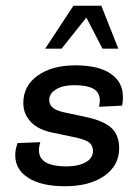

<svg xmlns="http://www.w3.org/2000/svg" viewBox="-20 -636 476 667"><path d="M206 11Q124 11 78.5 -18Q33 -47 33 -96Q33 -108 35 -117.5Q37 -127 41 -139L120 -142Q107 -100 129.5 -79Q152 -58 212 -58Q251 -58 277 -72Q303 -86 303 -112Q303 -131 289 -141.5Q275 -152 235 -160L164 -175Q113 -185 87 -212.5Q61 -240 61 -278Q61 -338 111 -373.5Q161 -409 242 -409Q322 -409 364.5 -380Q407 -351 407 -300Q407 -292 406.5 -285Q406 -278 404 -269L324 -265Q333 -304 312.5 -322Q292 -340 237 -340Q198 -340 174.5 -325.5Q151 -311 151 -289Q151 -271 165 -260.5Q179 -250 211 -244L281 -229Q341 -216 367.5 -191Q394 -166 394 -121Q394 -61 342.5 -25Q291 11 206 11ZM137 -467 235 -616H332L391 -467H336L280 -575L194 -467Z"/></svg>

Font: Rokkitt Medium
Style: Italic
Weight: 500
Italic angle: -9°
Designer: Vernon Adams
Foundry: Vernon Adams
Version: Version 3.103